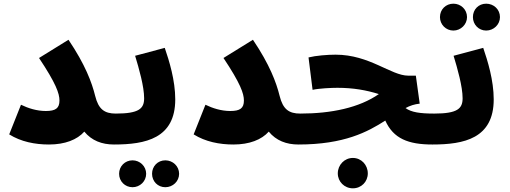

<svg xmlns="http://www.w3.org/2000/svg" viewBox="-20 -780 2772 1043"><path d="M229 -177C180 -177 133 -192 94 -211L30 -50C94 -10 170 5 246 5C333 5 399 -21 438 -65C478 -16 534 5 599 5C666 5 699 -30 699 -81C699 -126 673 -163 609 -163C548 -163 515 -186 497 -259C479 -332 443 -429 352 -564L192 -465C284 -327 303 -272 303 -234C303 -192 282 -177 229 -177Z M599 5C771 5 932 -28 932 -240C932 -344 899 -450 875 -520L714 -477C735 -408 763 -310 763 -246C763 -190 735 -163 609 -163ZM878 237C919 237 953 205 953 164C953 123 919 91 878 91C837 91 806 123 806 164C806 205 837 237 878 237ZM700 237C740 237 774 205 774 164C774 123 740 91 700 91C659 91 627 123 627 164C627 205 659 237 700 237Z M1231 -177C1182 -177 1135 -192 1096 -211L1032 -50C1096 -10 1172 5 1248 5C1335 5 1401 -21 1440 -65C1480 -16 1536 5 1601 5C1668 5 1701 -30 1701 -81C1701 -126 1675 -163 1611 -163C1550 -163 1517 -186 1499 -259C1481 -332 1445 -429 1354 -564L1194 -465C1286 -327 1305 -272 1305 -234C1305 -192 1284 -177 1231 -177Z M1601 5C1850 5 1978 -64 2073 -125C2117 -27 2198 5 2329 5C2396 5 2429 -30 2429 -81C2429 -126 2403 -163 2339 -163C2262 -163 2214 -170 2183 -193C2207 -206 2232 -214 2260 -217L2239 -369H2198C2104 -369 1988 -483 1803 -483C1759 -483 1696 -478 1656 -468L1678 -292C1714 -300 1780 -303 1813 -303C1899 -303 1971 -290 2038 -269C1932 -195 1780 -163 1611 -163ZM1897 243C1943 243 1978 207 1978 162C1978 116 1943 78 1897 78C1851 78 1815 116 1815 162C1815 207 1851 243 1897 243Z M2621 -614C2662 -614 2696 -647 2696 -687C2696 -729 2662 -760 2621 -760C2580 -760 2549 -729 2549 -687C2549 -647 2580 -614 2621 -614ZM2443 -614C2483 -614 2517 -647 2517 -687C2517 -729 2483 -760 2443 -760C2402 -760 2370 -729 2370 -687C2370 -647 2402 -614 2443 -614ZM2329 5C2501 5 2662 -28 2662 -240C2662 -344 2629 -450 2605 -520L2444 -477C2465 -408 2493 -310 2493 -246C2493 -190 2465 -163 2339 -163Z"/></svg>

Font: Noto Sans Arabic UI Bk
Style: Regular
Weight: 900
Designer: Monotype Design Team, Nadine Chahine and Nizar Qandah
Foundry: Monotype Imaging Inc.
Version: Version 2.010